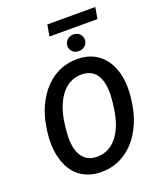

<svg xmlns="http://www.w3.org/2000/svg" viewBox="-177 -1104 1029 1225"><g transform="rotate(-20 337.5 -491.5)"><path d="M292.5 9.8Q223.1 8.3 170.7 -23.4Q118.2 -55.2 88.9 -115.5Q59.6 -175.8 55.7 -252.4Q52.2 -313.5 66.7 -395Q81.1 -476.6 117.9 -543.7Q154.8 -610.8 206.1 -653.3Q290.5 -722.7 401.4 -720.7Q506.8 -718.8 569.6 -647.9Q632.3 -577.1 638.2 -456.5Q641.1 -396 627.2 -317.6Q613.3 -239.3 579.3 -173.6Q545.4 -107.9 495.1 -64Q408.2 12.2 292.5 9.8ZM514.6 -374.5 519 -426.3Q522 -479.5 509.8 -524.7Q497.6 -569.8 468.5 -593.5Q439.5 -617.2 395 -618.7Q333.5 -620.6 285.9 -584Q238.3 -547.4 208.7 -472.7Q179.2 -397.9 174.3 -285.2Q169.4 -195.8 201.7 -144.5Q233.9 -93.3 298.3 -91.3Q382.8 -88.9 437.7 -154.8Q492.7 -220.7 509.8 -340.3ZM367.2 -819.3Q367.2 -842.3 383.8 -858.9Q400.4 -875.5 426.3 -876.5Q453.1 -876.5 469.5 -860.4Q485.8 -844.2 485.8 -821.8Q485.8 -797.4 468.8 -781Q451.7 -764.6 427.2 -764.6Q400.9 -763.7 384 -779.8Q367.2 -795.9 367.2 -819.3ZM606 -916H280.3L293.9 -993.2H619.6Z"/></g></svg>

Font: Roboto Medium
Style: Italic
Weight: 500
Italic angle: -12°
Designer: Google
Version: Version 2.134; 2016